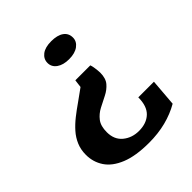

<svg xmlns="http://www.w3.org/2000/svg" viewBox="-184 -577 895 895"><g transform="rotate(-45 264.0 -129.0)"><path d="M285.2 199.7Q197.3 199.7 142.3 177.2Q87.4 154.8 62 116.7Q36.6 78.6 36.6 31.2Q36.6 -3.4 48.6 -31.5Q60.5 -59.6 81.1 -82.8Q101.6 -106 128.2 -127Q154.8 -147.9 184.1 -168.2Q213.4 -188.5 242.7 -210.4L247.6 -249.5H346.2Q349.1 -242.2 351.1 -230.5Q353 -218.8 354 -208.3Q355 -197.8 355 -192.9Q355 -155.3 337.4 -134.8Q319.8 -114.3 293.7 -101.3Q267.6 -88.4 241.5 -74.7Q215.3 -61 197.8 -38.3Q180.2 -15.6 180.2 25.4Q180.2 74.2 212.6 100.8Q245.1 127.4 291 127.4Q340.3 127.4 369.6 99.9Q398.9 72.3 398.9 14.2H502L491.2 148.4Q448.2 173.3 396.5 186.5Q344.7 199.7 285.2 199.7ZM296.9 -339.4Q258.8 -339.4 235.8 -355.7Q212.9 -372.1 212.9 -398.4Q212.9 -424.3 234.6 -441.2Q256.3 -458 296.9 -458Q336.9 -458 358.9 -442.4Q380.9 -426.8 380.9 -398.4Q380.9 -373 358.4 -356.2Q335.9 -339.4 296.9 -339.4Z"/></g></svg>

Font: Kameron
Style: Bold
Weight: 700
Designer: Vernon Adams
Foundry: Vernon Adams
Version: Version 1.100